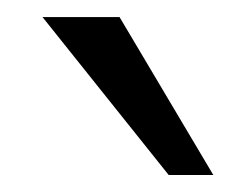

<svg xmlns="http://www.w3.org/2000/svg" viewBox="-20 -770 270 225"><path d="M230 -564.9H177.7L29.8 -750H120.1Z"/></svg>

Font: Now
Style: Regular
Weight: 400
Designer: Alfredo Marco Pradil
Foundry: Alfredo Marco Pradil
Version: Version 1.002;PS 001.002;hotconv 1.0.88;makeotf.lib2.5.64775